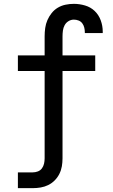

<svg xmlns="http://www.w3.org/2000/svg" viewBox="-20 -763 588 998"><path d="M73 215V133H150Q164 133 177 128Q190 123 198 112Q206 101 209 87.5Q212 74 212 60V-394H73V-475H212V-574Q212 -596 215 -617.5Q218 -639 226.5 -658.5Q235 -678 248.5 -695Q262 -712 280.5 -723Q299 -734 320.5 -738.5Q342 -743 364 -743Q393 -743 422 -734.5Q451 -726 472 -706Q493 -686 503.5 -657.5Q514 -629 514 -599V-591H421V-595Q421 -607 418 -619.5Q415 -632 407.5 -642Q400 -652 388 -656.5Q376 -661 364 -661Q349 -661 336 -653Q323 -645 316 -632Q309 -619 307 -604Q305 -589 305 -574V-475H475V-394H305V60Q305 81 301.5 101.5Q298 122 288.5 141Q279 160 264 175Q249 190 230.5 199Q212 208 191.5 211.5Q171 215 150 215Z"/></svg>

Font: Iosevka Semi-Condensed Medium
Style: Regular
Weight: 500
Monospace: yes
Designer: Belleve Invis
Foundry: Belleve Invis
Version: Version 27.3.5